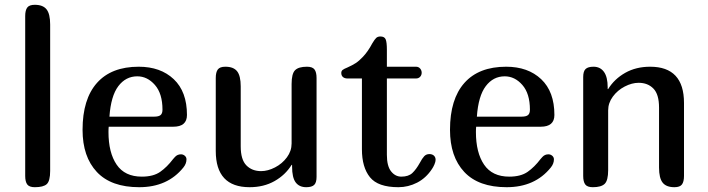

<svg xmlns="http://www.w3.org/2000/svg" viewBox="-20 -780 2950 800"><path d="M125 0Q102 0 93.5 -11.5Q85 -23 85 -47V-713Q85 -737 93.5 -748.5Q102 -760 125 -760Q159 -760 174 -741Q189 -722 189 -678V-68Q189 -26 175 -13Q161 0 125 0Z M734 -137Q743 -137 750 -131Q757 -125 757 -116Q757 -98 744 -82Q678 0 560 0Q443 0 383.5 -63.5Q324 -127 324 -239Q324 -367 384 -434.5Q444 -502 558 -502Q649 -502 704 -450Q759 -398 759 -301Q759 -252 702 -252H433Q432 -244 432 -230Q432 -144 466 -94Q500 -44 571 -44Q619 -44 647.5 -64Q676 -84 701 -117L709 -126Q719 -137 734 -137ZM436 -294H623Q641 -294 649 -300.5Q657 -307 657 -323Q657 -390 625.5 -426Q594 -462 552 -462Q504 -462 473 -421Q442 -380 436 -294Z M1068 -67Q1096 -67 1126 -82.5Q1156 -98 1175.5 -124.5Q1195 -151 1195 -182V-430Q1195 -473 1209.5 -487.5Q1224 -502 1259 -502Q1282 -502 1290.5 -490.5Q1299 -479 1299 -455V-43Q1299 -19 1289 -9.5Q1279 0 1256 0Q1227 0 1212 -20Q1197 -40 1197 -86V-93H1195Q1169 -51 1124 -25.5Q1079 0 1020 0Q879 0 879 -151V-455Q879 -479 887.5 -490.5Q896 -502 919 -502Q953 -502 968 -483Q983 -464 983 -420V-170Q983 -115 1006.5 -91Q1030 -67 1068 -67Z M1488 -158V-453H1428Q1416 -453 1409 -459Q1402 -465 1402 -476Q1402 -484 1407.5 -488.5Q1413 -493 1428 -499Q1448 -508 1462 -517Q1476 -526 1492 -543Q1513 -565 1531 -599Q1541 -616 1547.5 -622Q1554 -628 1565 -628Q1582 -628 1587 -616Q1592 -604 1592 -573V-502H1713Q1724 -502 1730.5 -494.5Q1737 -487 1737 -477Q1737 -467 1730.5 -460Q1724 -453 1713 -453H1592V-135Q1592 -88 1609.5 -66Q1627 -44 1652 -44Q1682 -44 1698 -59Q1714 -74 1729 -101Q1739 -120 1747.5 -129Q1756 -138 1769 -138Q1781 -138 1788 -131.5Q1795 -125 1795 -114Q1795 -106 1790 -94.5Q1785 -83 1780 -76Q1755 -38 1718 -19Q1681 0 1640 0Q1555 0 1521.5 -41.5Q1488 -83 1488 -158Z M2265 -137Q2274 -137 2281 -131Q2288 -125 2288 -116Q2288 -98 2275 -82Q2209 0 2091 0Q1974 0 1914.5 -63.5Q1855 -127 1855 -239Q1855 -367 1915 -434.5Q1975 -502 2089 -502Q2180 -502 2235 -450Q2290 -398 2290 -301Q2290 -252 2233 -252H1964Q1963 -244 1963 -230Q1963 -144 1997 -94Q2031 -44 2102 -44Q2150 -44 2178.5 -64Q2207 -84 2232 -117L2240 -126Q2250 -137 2265 -137ZM1967 -294H2154Q2172 -294 2180 -300.5Q2188 -307 2188 -323Q2188 -390 2156.5 -426Q2125 -462 2083 -462Q2035 -462 2004 -421Q1973 -380 1967 -294Z M2453 -502Q2481 -502 2496.5 -480.5Q2512 -459 2512 -416V-409H2514Q2540 -451 2585 -476.5Q2630 -502 2689 -502Q2830 -502 2830 -351V-47Q2830 -23 2821.5 -11.5Q2813 0 2790 0Q2756 0 2741 -19Q2726 -38 2726 -82V-332Q2726 -387 2702.5 -411Q2679 -435 2641 -435Q2613 -435 2583 -419.5Q2553 -404 2533.5 -377.5Q2514 -351 2514 -320V-71Q2514 -28 2499.5 -14Q2485 0 2450 0Q2427 0 2418.5 -11.5Q2410 -23 2410 -47V-459Q2410 -483 2420 -492.5Q2430 -502 2453 -502Z"/></svg>

Font: Marmelad for Arash.Academy
Style: Regular
Weight: 400
Designer: Manvel Shmavonyan
Foundry: Cyreal
Version: Version 1.110;Glyphs 3.2 (3202)